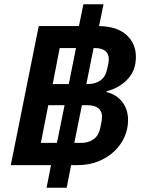

<svg xmlns="http://www.w3.org/2000/svg" viewBox="-20 -800 679 907"><path d="M295 87H200L221 -20H31L163 -677H353L374 -780H469L448 -677Q534 -675 578 -634.5Q622 -594 622 -531Q622 -468 583.5 -426.5Q545 -385 484 -369L483 -365Q530 -354 557.5 -318.5Q585 -283 585 -232Q585 -191 568 -153Q551 -115 520 -85.5Q489 -56 445 -38Q401 -20 346 -20H316ZM305 -403 339 -573H262L229 -403ZM388 -403H395Q431 -403 455 -420.5Q479 -438 486 -473Q491 -493 492.5 -502.5Q494 -512 494 -520Q494 -547 476.5 -560Q459 -573 428 -573H422ZM249 -125 285 -303H208L173 -125ZM331 -125H363Q399 -125 423 -143Q447 -161 454 -197Q459 -221 460.5 -231Q462 -241 462 -249Q462 -275 444 -289Q426 -303 394 -303H367Z"/></svg>

Font: IBM Plex Sans SmBld
Style: Italic
Weight: 600
Italic angle: -11°
Designer: Mike Abbink, Paul van der Laan, Pieter van Rosmalen
Foundry: Bold Monday
Version: Version 3.005